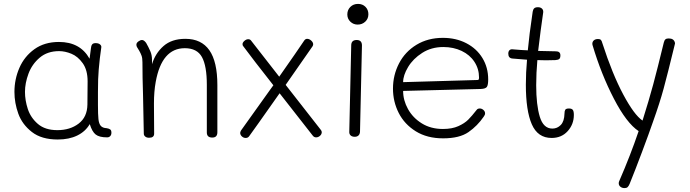

<svg xmlns="http://www.w3.org/2000/svg" viewBox="-20 -707 3534 984"><path d="M551 -27Q551 -16 545 -9.5Q539 -3 529 -3Q489 -3 470.5 -17.5Q452 -32 440 -71Q418 -33 376 -12.5Q334 8 276 8Q193 8 143.5 -30.5Q94 -69 74 -124Q54 -179 54 -236Q54 -301 79.5 -359.5Q105 -418 156.5 -455Q208 -492 282 -492Q391 -492 439 -406L446 -459Q447 -472 452 -479Q457 -486 470 -486Q485 -486 493 -479Q501 -472 499 -463Q491 -410 486 -351Q482 -308 482 -235V-170Q482 -120 484.5 -96.5Q487 -73 496.5 -62Q506 -51 527 -50Q539 -48 545 -43.5Q551 -39 551 -27ZM429 -290Q429 -348 404 -383Q379 -418 346 -431.5Q313 -445 283 -445Q223 -445 183.5 -411.5Q144 -378 126 -329.5Q108 -281 108 -236Q108 -193 122.5 -148.5Q137 -104 174 -72Q211 -40 274 -40Q339 -40 383 -73.5Q427 -107 428 -171Q429 -220 429 -290Z M1094 -271V-29Q1094 -2 1068 -2Q1040 -2 1040 -28V-272Q1040 -369 1015 -414.5Q990 -460 927 -460Q809 -460 778 -287Q769 -238 769 -176L770 -22Q770 -1 744 -1Q732 -1 724.5 -7Q717 -13 717 -22Q715 -154 713 -221Q710 -310 710 -388Q710 -409 705.5 -421.5Q701 -434 693.5 -447Q686 -460 682 -466Q679 -471 679 -478Q679 -487 689 -494.5Q699 -502 708 -502Q718 -502 729 -487Q741 -466 750 -445.5Q759 -425 759 -401V-378Q776 -434 818 -471Q860 -508 930 -508Q1012 -508 1053 -449.5Q1094 -391 1094 -271Z M1629 -30Q1629 -19 1620 -11Q1611 -3 1600 -3Q1589 -3 1582 -13L1413 -229Q1330 -112 1305 -76L1257 -9Q1251 0 1239 0Q1228 0 1219.5 -8Q1211 -16 1211 -26Q1211 -30 1215 -38Q1237 -68 1365 -248L1381 -270Q1277 -402 1226 -471Q1223 -474 1223 -481Q1223 -489 1232.5 -497.5Q1242 -506 1252 -506Q1261 -506 1266 -500L1411 -314Q1505 -448 1539 -499Q1545 -508 1554 -508Q1565 -508 1575 -499Q1585 -490 1585 -480Q1585 -475 1582 -470L1444 -272L1623 -43Q1629 -36 1629 -30Z M1760 -633Q1760 -656 1775.5 -671.5Q1791 -687 1815 -687Q1838 -687 1853 -672Q1868 -657 1868 -634Q1868 -611 1852 -596Q1836 -581 1813 -581Q1791 -581 1775.5 -596Q1760 -611 1760 -633ZM1770 -30 1780 -474Q1780 -502 1808 -502Q1835 -502 1835 -474L1825 -31Q1824 -19 1817 -12.5Q1810 -6 1798 -6Q1785 -6 1777.5 -12.5Q1770 -19 1770 -30Z M1994 -253Q1994 -322 2025 -382Q2056 -442 2114.5 -477.5Q2173 -513 2250 -513Q2317 -513 2370 -485.5Q2423 -458 2452.5 -409.5Q2482 -361 2482 -300Q2482 -272 2475.5 -262Q2469 -252 2444 -251L2046 -241Q2046 -193 2071 -148Q2096 -103 2142 -74.5Q2188 -46 2250 -46Q2297 -46 2329 -60.5Q2361 -75 2379.5 -93.5Q2398 -112 2423 -144Q2428 -151 2439 -151Q2449 -151 2457.5 -143.5Q2466 -136 2466 -126Q2466 -118 2459 -109Q2427 -62 2381 -30Q2335 2 2251 2Q2169 2 2111 -34Q2053 -70 2023.5 -128Q1994 -186 1994 -253ZM2427 -297Q2432 -297 2433.5 -300Q2435 -303 2435 -310Q2435 -354 2411.5 -390Q2388 -426 2346 -446Q2304 -466 2252 -466Q2191 -466 2144 -436Q2097 -406 2071.5 -363.5Q2046 -321 2046 -286Z M2921 -118Q2921 -70 2889.5 -35Q2858 0 2807 0Q2736 0 2705.5 -70Q2675 -140 2675 -273Q2675 -335 2681 -401L2606 -407Q2585 -409 2585 -432Q2585 -444 2591.5 -450Q2598 -456 2610 -454Q2655 -450 2685 -449Q2692 -526 2710 -647Q2712 -659 2718 -664.5Q2724 -670 2737 -670Q2750 -670 2757.5 -663Q2765 -656 2764 -644Q2751 -556 2738 -446Q2804 -444 2829 -444Q2852 -444 2852 -423Q2852 -410 2846.5 -405Q2841 -400 2826 -399L2778 -398L2734 -399Q2728 -333 2728 -270Q2728 -169 2746.5 -108.5Q2765 -48 2811 -48Q2836 -48 2854 -66.5Q2872 -85 2873 -125Q2873 -138 2877 -144.5Q2881 -151 2896 -151Q2910 -151 2915.5 -144Q2921 -137 2921 -118Z M3151 232Q3151 226 3154 220Q3211 89 3253 -35Q3191 -76 3126 -201.5Q3061 -327 3017 -475Q3015 -482 3016 -486Q3017 -495 3024.5 -501Q3032 -507 3045 -507Q3055 -507 3059.5 -502.5Q3064 -498 3067 -486Q3118 -328 3174 -223Q3230 -118 3273 -89Q3306 -194 3327.5 -273.5Q3349 -353 3382 -489Q3385 -501 3390.5 -505.5Q3396 -510 3407 -510Q3434 -510 3439 -488Q3440 -485 3439 -482.5Q3438 -480 3438 -478Q3401 -326 3381 -252.5Q3361 -179 3327 -84Q3306 -23 3270.5 71.5Q3235 166 3207 235Q3202 247 3196.5 252Q3191 257 3181 257Q3168 257 3159.5 250Q3151 243 3151 232Z"/></svg>

Font: Mali Light
Style: Regular
Weight: 300
Designer: Kitiyaporn Chalermlarp | Katatrad Aksorn Co.,Ltd.
Foundry: Cadson Demak Co.,Ltd.
Version: Version 1.000; ttfautohint (v1.6)